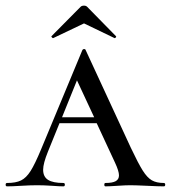

<svg xmlns="http://www.w3.org/2000/svg" viewBox="-25 -661 606 681"><path d="M556 0Q537 0 497 -2Q455 -4 437 -4Q420 -4 392 -2Q362 0 349 0Q345 0 345 -6Q345 -12 349 -12Q374 -12 385.5 -18.5Q397 -25 397 -39Q397 -54 383 -84L318 -224H186L145 -123Q128 -81 128 -59Q128 -34 145.5 -23Q163 -12 200 -12Q205 -12 205 -6Q205 0 200 0Q186 0 160 -2Q130 -4 107 -4Q82 -4 50 -2Q18 0 0 0Q-5 0 -5 -6Q-5 -12 0 -12Q31 -12 49.5 -21Q68 -30 83.5 -54.5Q99 -79 121 -132L267 -483Q269 -487 273.5 -487Q278 -487 279 -483L439 -137Q465 -82 481 -56.5Q497 -31 513.5 -21.5Q530 -12 556 -12Q561 -12 561 -6Q561 0 556 0ZM309 -245 248 -376 195 -245ZM261 -637Q265 -641 273 -641Q280 -641 284 -637L386 -533Q387 -533 387 -531Q387 -529 384.5 -527Q382 -525 381 -526L273 -578L164 -526Q162 -525 159 -528.5Q156 -532 158 -533Z"/></svg>

Font: Cormorant SC Medium
Style: Regular
Weight: 500
Designer: Christian Thalmann (Catharsis Fonts)
Version: Version 3.000